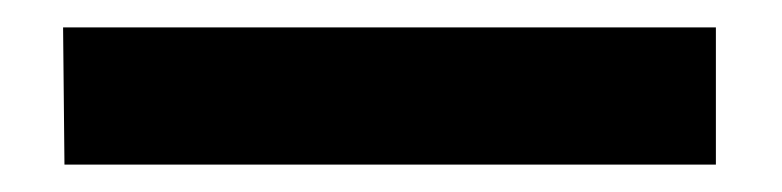

<svg xmlns="http://www.w3.org/2000/svg" viewBox="-20 65 570 140"><path d="M502 85V185H27L26 85Z"/></svg>

Font: Panefresco 750wt
Style: Regular
Weight: 750
Foundry: Campivisivi & Chank Co
Version: Version 1.000